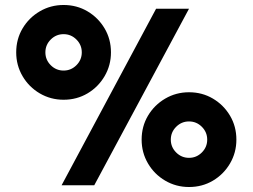

<svg xmlns="http://www.w3.org/2000/svg" viewBox="-20 -742 1013 770"><path d="M227 1 606 -707H738L358 1ZM548 -182Q548 -235 573.5 -278Q599 -321 642.5 -346.5Q686 -372 738 -372Q791 -372 834 -346.5Q877 -321 902.5 -278Q928 -235 928 -182Q928 -130 902.5 -86.5Q877 -43 834 -17.5Q791 8 738 8Q686 8 642.5 -17.5Q599 -43 573.5 -86.5Q548 -130 548 -182ZM45 -532Q45 -585 70.5 -628Q96 -671 139.5 -696.5Q183 -722 235 -722Q288 -722 331 -696.5Q374 -671 399.5 -628Q425 -585 425 -532Q425 -480 399.5 -436.5Q374 -393 331 -367.5Q288 -342 235 -342Q183 -342 139.5 -367.5Q96 -393 70.5 -436.5Q45 -480 45 -532ZM162 -532Q162 -502 183.5 -480.5Q205 -459 235 -459Q265 -459 286.5 -480.5Q308 -502 308 -532Q308 -562 286.5 -583.5Q265 -605 235 -605Q205 -605 183.5 -583.5Q162 -562 162 -532ZM665 -182Q665 -152 686.5 -130.5Q708 -109 738 -109Q768 -109 789.5 -130.5Q811 -152 811 -182Q811 -212 789.5 -233.5Q768 -255 738 -255Q708 -255 686.5 -233.5Q665 -212 665 -182Z"/></svg>

Font: Hind Variable Light
Style: Regular
Weight: 300
Designer: Manushi Parikh, Satya Rajpurohit
Foundry: Indian Type Foundry
Version: Version 3.000